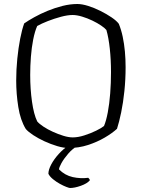

<svg xmlns="http://www.w3.org/2000/svg" viewBox="-20 -740 709 960"><path d="M323 0Q298 0 266 -9.5Q234 -19 202.5 -33.5Q171 -48 146 -64.5Q121 -81 109 -95Q82 -139 71.5 -205Q61 -271 61 -337Q61 -392 66.5 -446.5Q72 -501 81 -547Q90 -593 101 -623Q121 -637 151.5 -654Q182 -671 218.5 -686Q255 -701 293 -710.5Q331 -720 367 -720Q390 -720 420.5 -710.5Q451 -701 482 -685.5Q513 -670 538 -653Q563 -636 574 -621Q586 -592 593.5 -556.5Q601 -521 604.5 -482.5Q608 -444 608 -404Q608 -343 602 -285Q596 -227 586 -178.5Q576 -130 565 -96Q541 -74 503.5 -52Q466 -30 420 -15Q374 0 323 0ZM344 -53Q370 -53 401.5 -63Q433 -73 460.5 -86.5Q488 -100 500 -110Q511 -136 519 -178.5Q527 -221 531 -273Q535 -325 535 -379Q535 -441 529 -496.5Q523 -552 512 -590Q505 -599 486 -612Q467 -625 442 -637Q417 -649 390.5 -657Q364 -665 343 -665Q318 -665 284.5 -656Q251 -647 219 -634.5Q187 -622 166 -610Q154 -583 146 -542.5Q138 -502 134.5 -456Q131 -410 131 -365Q131 -295 140 -231.5Q149 -168 166 -133Q176 -121 197 -107Q218 -93 244.5 -81Q271 -69 297 -61Q323 -53 344 -53ZM330 200Q326 200 311.5 194.5Q297 189 279 179Q261 169 245 156Q229 143 222 129Q222 109 236 82.5Q250 56 273.5 30Q297 4 325 -14H372Q343 3 321 28.5Q299 54 287 76Q275 98 275 107Q305 137 344 145.5Q383 154 421 149Q423 151 426 154Q429 157 429 162Q415 178 384 189Q353 200 330 200Z"/></svg>

Font: Texturina 12pt Thin
Style: Regular
Weight: 250
Designer: Guillermo Torres Carreño
Foundry: Omnibus-Type
Version: Version 1.002